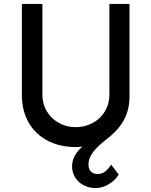

<svg xmlns="http://www.w3.org/2000/svg" viewBox="-20 -745 775 983"><path d="M471 218C514 218 563 189 588 149L549 98C530 128 508 146 481 146C456 146 433 133 433 98C433 49 471 12 519 -27C581 -74 643 -137 643 -250V-725H540V-259C540 -166 466 -94 367 -94C272 -94 197 -166 197 -259V-725H92V-256C92 -98 202 8 367 8C379 8 391 7 402 6C369 32 349 70 349 106C349 173 404 218 471 218Z"/></svg>

Font: Reem Kufi
Style: Regular
Weight: 400
Designer: Khaled Hosny
Version: Version 0.007